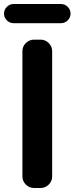

<svg xmlns="http://www.w3.org/2000/svg" viewBox="-21 -938 372 958"><path d="M148.4 0Q125 0 107.9 -17.1Q90.8 -34.2 90.8 -57.6V-682.6Q90.8 -706.1 107.9 -723.1Q125 -740.2 148.4 -740.2H181.6Q205.1 -740.2 222.2 -723.1Q239.3 -706.1 239.3 -682.6V-57.6Q239.3 -34.2 222.2 -17.1Q205.1 0 181.6 0ZM46.9 -822.3Q27.3 -822.3 13.2 -836.4Q-1 -850.6 -1 -870.1Q-1 -889.6 13.2 -903.8Q27.3 -918 46.9 -918H283.2Q302.7 -918 316.9 -903.8Q331.1 -889.6 331.1 -870.1Q331.1 -850.6 316.9 -836.4Q302.7 -822.3 283.2 -822.3Z"/></svg>

Font: Gen Jyuu Gothic P Bold
Style: Bold
Weight: 700
Designer: [Source Han Sans]
Ryoko NISHIZUKA  (kana & ideographs); Paul D. Hunt (Latin, Greek & Cyrillic); Wenlong ZHANG  (bopomofo
Version: Version 1.002.20150607